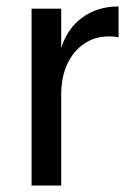

<svg xmlns="http://www.w3.org/2000/svg" viewBox="-20 -576 415 596"><path d="M78 0V-549H170V0ZM137 -281 170 -427Q189 -488 236 -522Q283 -556 348 -556V-460Q340 -462 332.5 -462.5Q325 -463 318 -463Q275 -463 241.5 -440.5Q208 -418 189 -377.5Q170 -337 170 -281Z"/></svg>

Font: Parkinsans
Style: Regular
Weight: 400
Designer: Red Stone, Indian Type Foundry
Foundry: Indian Type Foundry
Version: Version 1.000